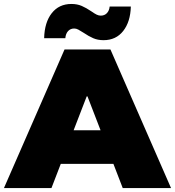

<svg xmlns="http://www.w3.org/2000/svg" viewBox="-39 -950 884 970"><path d="M534 -122H268L221 0H-19L287 -700H519L825 0H581ZM399 -463 333 -292H469L403 -463ZM384 -784Q367 -795 356.5 -800.5Q346 -806 336 -806Q317 -806 305 -793Q293 -780 291 -757H184Q186 -837 222.5 -883.5Q259 -930 322 -930Q351 -930 374 -920Q397 -910 422 -893Q439 -881 449.5 -876Q460 -871 470 -871Q489 -871 501 -883.5Q513 -896 515 -917H622Q620 -840 583.5 -793.5Q547 -747 484 -747Q455 -747 432 -757Q409 -767 384 -784Z"/></svg>

Font: CMG Sans Black
Style: Regular
Weight: 900
Designer: Julieta Ulanovsky
Foundry: Julieta Ulanovsky
Version: Version 7.200